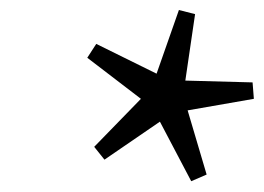

<svg xmlns="http://www.w3.org/2000/svg" viewBox="-20 -704 514 374"><path d="M382.5 -364 352.5 -351 291.5 -467 183.5 -393 163.5 -418 254.5 -511.5 150 -591.5 167.5 -618.5 285 -560.5 328.5 -684.5 360 -676.5 341 -547 472 -543.5 474.5 -511.5 345.5 -489Z"/></svg>

Font: Newsreader 16pt 16pt
Style: Italic
Weight: 400
Italic angle: -17°
Version: Version 1.003